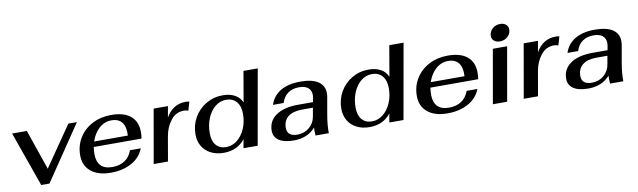

<svg xmlns="http://www.w3.org/2000/svg" viewBox="-42 -1205 5718 1722"><g transform="rotate(-10 2817.0 -344.0)"><path d="M50 -490H184L310 -124L562 -490H640L302 10H227Z M745 -179Q745 -111 779.5 -74.5Q814 -38 884 -38Q952 -38 998 -69Q1044 -100 1065 -159H1163Q1132 -78 1051.5 -34Q971 10 863 10Q747 10 682 -43.5Q617 -97 617 -191Q617 -279 660.5 -349.5Q704 -420 780.5 -460Q857 -500 953 -500Q1068 -500 1129 -449.5Q1190 -399 1190 -303Q1190 -270 1185 -244H750Q745 -209 745 -179ZM762 -292H1069Q1074 -370 1043 -411Q1012 -452 948 -452Q884 -452 835 -408.5Q786 -365 762 -292Z M1339 -490H1469L1451 -388Q1480 -441 1525.5 -470.5Q1571 -500 1632 -500Q1651 -500 1665 -496L1642 -417Q1627 -425 1602 -425Q1530 -425 1483 -365.5Q1436 -306 1422 -224L1383 0H1253Z M1668 -196Q1668 -280 1708 -349.5Q1748 -419 1817 -459.5Q1886 -500 1969 -500Q2034 -500 2079 -475Q2124 -450 2143 -404L2191 -683H2321L2200 0H2071L2085 -80Q2015 10 1891 10Q1824 10 1773.5 -16Q1723 -42 1695.5 -88.5Q1668 -135 1668 -196ZM2120 -305Q2120 -375 2086 -415Q2052 -455 1992 -455Q1937 -455 1892.5 -419.5Q1848 -384 1822 -322Q1796 -260 1796 -184Q1796 -114 1829 -75.5Q1862 -37 1921 -37Q1976 -37 2021.5 -73Q2067 -109 2093.5 -170.5Q2120 -232 2120 -305Z M2347 -110Q2347 -199 2419.5 -249Q2492 -299 2621 -299H2757L2763 -333Q2766 -348 2766 -361Q2766 -405 2737.5 -428.5Q2709 -452 2655 -452Q2595 -452 2554 -422.5Q2513 -393 2496 -337H2399Q2424 -416 2495 -458Q2566 -500 2675 -500Q2783 -500 2838 -463Q2893 -426 2893 -357Q2893 -340 2890 -322L2862 -162Q2846 -68 2848 0H2727Q2725 -30 2725 -43Q2725 -62 2726 -73Q2689 -30 2638.5 -10Q2588 10 2531 10Q2440 10 2393.5 -21.5Q2347 -53 2347 -110ZM2733 -171 2747 -250H2648Q2565 -250 2520.5 -214.5Q2476 -179 2476 -113Q2476 -75 2499.5 -55.5Q2523 -36 2568 -36Q2632 -36 2677.5 -74Q2723 -112 2733 -171Z M2996 -196Q2996 -280 3036 -349.5Q3076 -419 3145 -459.5Q3214 -500 3297 -500Q3362 -500 3407 -475Q3452 -450 3471 -404L3519 -683H3649L3528 0H3399L3413 -80Q3343 10 3219 10Q3152 10 3101.5 -16Q3051 -42 3023.5 -88.5Q2996 -135 2996 -196ZM3448 -305Q3448 -375 3414 -415Q3380 -455 3320 -455Q3265 -455 3220.5 -419.5Q3176 -384 3150 -322Q3124 -260 3124 -184Q3124 -114 3157 -75.5Q3190 -37 3249 -37Q3304 -37 3349.5 -73Q3395 -109 3421.5 -170.5Q3448 -232 3448 -305Z M3811 -179Q3811 -111 3845.5 -74.5Q3880 -38 3950 -38Q4018 -38 4064 -69Q4110 -100 4131 -159H4229Q4198 -78 4117.5 -34Q4037 10 3929 10Q3813 10 3748 -43.5Q3683 -97 3683 -191Q3683 -279 3726.5 -349.5Q3770 -420 3846.5 -460Q3923 -500 4019 -500Q4134 -500 4195 -449.5Q4256 -399 4256 -303Q4256 -270 4251 -244H3816Q3811 -209 3811 -179ZM3828 -292H4135Q4140 -370 4109 -411Q4078 -452 4014 -452Q3950 -452 3901 -408.5Q3852 -365 3828 -292Z M4430 -606Q4430 -644 4459 -671Q4488 -698 4530 -698Q4563 -698 4583 -681Q4603 -664 4603 -636Q4603 -598 4574 -571Q4545 -544 4503 -544Q4470 -544 4450 -561Q4430 -578 4430 -606ZM4428 -490H4558L4472 0H4342Z M4709 -490H4839L4821 -388Q4850 -441 4895.5 -470.5Q4941 -500 5002 -500Q5021 -500 5035 -496L5012 -417Q4997 -425 4972 -425Q4900 -425 4853 -365.5Q4806 -306 4792 -224L4753 0H4623Z M5029 -110Q5029 -199 5101.5 -249Q5174 -299 5303 -299H5439L5445 -333Q5448 -348 5448 -361Q5448 -405 5419.5 -428.5Q5391 -452 5337 -452Q5277 -452 5236 -422.5Q5195 -393 5178 -337H5081Q5106 -416 5177 -458Q5248 -500 5357 -500Q5465 -500 5520 -463Q5575 -426 5575 -357Q5575 -340 5572 -322L5544 -162Q5528 -68 5530 0H5409Q5407 -30 5407 -43Q5407 -62 5408 -73Q5371 -30 5320.5 -10Q5270 10 5213 10Q5122 10 5075.5 -21.5Q5029 -53 5029 -110ZM5415 -171 5429 -250H5330Q5247 -250 5202.5 -214.5Q5158 -179 5158 -113Q5158 -75 5181.5 -55.5Q5205 -36 5250 -36Q5314 -36 5359.5 -74Q5405 -112 5415 -171Z"/></g></svg>

Font: Fahkwang SemiBold
Style: Italic
Weight: 600
Italic angle: -10°
Version: Version 1.000; ttfautohint (v1.6)